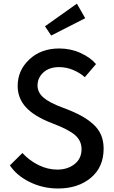

<svg xmlns="http://www.w3.org/2000/svg" viewBox="-20 -1033 636 1067"><path d="M35 -114.1 104.5 -182.7Q144.1 -140 195 -115.2Q245.9 -90.5 298.2 -90.5Q355.9 -90.5 394.5 -121.1Q433.2 -151.8 433.2 -204.1Q433.2 -250.5 397.7 -281.8Q362.3 -313.2 269.5 -348.2Q170.9 -385.9 124.5 -436.4Q78.2 -486.8 78.2 -555.5Q78.2 -641.8 143 -702.7Q207.7 -763.6 309.5 -763.6Q372.7 -763.6 428 -738.4Q483.2 -713.2 513.6 -676.8L451.4 -604.1Q423.2 -629.1 385.7 -644.5Q348.2 -660 308.2 -660Q253.2 -660 220.9 -630.2Q188.6 -600.5 188.6 -557.7Q188.6 -520 220.9 -491.4Q253.2 -462.7 328.2 -435Q386.4 -413.6 426.4 -392.3Q466.4 -370.9 496.8 -343.9Q527.3 -316.8 541.6 -283.2Q555.9 -249.5 555.9 -206.8Q555.9 -104.1 484.8 -44.8Q413.6 14.5 302.7 14.5Q217.7 14.5 144.5 -21.8Q71.4 -58.2 35 -114.1ZM264.5 -835.5 230 -886.8 407.3 -1012.7 453.6 -931.8Z"/></svg>

Font: Spartan MB SemBd
Style: Regular
Weight: 600
Designer: Matt Bailey, Mirko Velimirovic
Foundry: Matt Bailey
Version: Version 1.005